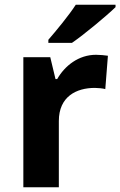

<svg xmlns="http://www.w3.org/2000/svg" viewBox="-20 -786 505 806"><path d="M465 -756V-766H298C269 -721 215 -656 183 -619V-606H282C333 -641 427 -719 465 -756ZM383 -556C310 -556 252 -510 220 -454H213L191 -546H78V0H227V-278C227 -381 301 -417 378 -417C391 -417 412 -415 422 -412L433 -552C421 -554 398 -556 383 -556Z"/></svg>

Font: Noto Sans Arabic UI
Style: Bold
Weight: 700
Designer: Monotype Design Team, Nadine Chahine and Nizar Qandah
Foundry: Monotype Imaging Inc.
Version: Version 2.010